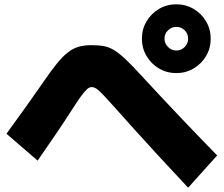

<svg xmlns="http://www.w3.org/2000/svg" viewBox="-20 -845 1040 893"><path d="M800 -505Q756 -505 719.5 -526.5Q683 -548 661.5 -584.5Q640 -621 640 -665Q640 -709 661.5 -745.5Q683 -782 719.5 -803.5Q756 -825 800 -825Q844 -825 880.5 -803.5Q917 -782 938.5 -745.5Q960 -709 960 -665Q960 -621 938.5 -584.5Q917 -548 880.5 -526.5Q844 -505 800 -505ZM800 -610Q823 -610 839 -626.5Q855 -643 855 -665Q855 -688 839 -704Q823 -720 800 -720Q778 -720 761.5 -704Q745 -688 745 -665Q745 -643 761.5 -626.5Q778 -610 800 -610ZM855 28Q780 -52 721 -116Q662 -180 611.5 -236Q561 -292 513 -346Q480 -383 460.5 -403.5Q441 -424 429 -432Q417 -440 406 -440Q396 -440 385.5 -431Q375 -422 358 -399Q341 -376 313 -332Q281 -282 243 -226Q205 -170 155 -98L10 -223Q62 -294 105 -354.5Q148 -415 184 -467Q219 -518 245.5 -550.5Q272 -583 296 -601.5Q320 -620 346 -627.5Q372 -635 406 -635Q440 -635 465 -630Q490 -625 513.5 -610Q537 -595 566.5 -567Q596 -539 638 -493Q734 -389 820 -298.5Q906 -208 990 -122Z"/></svg>

Font: M PLUS 2 Thin Black
Style: Regular
Weight: 900
Version: Version 1.001